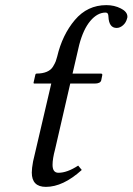

<svg xmlns="http://www.w3.org/2000/svg" viewBox="-20 -717 517 749"><path d="M254 -391 195 -135Q185 -98 185 -74Q185 -43 208 -43Q242 -43 285 -71L299 -54Q226 12 159 12Q104 12 104 -44Q104 -60 109 -87L180 -391H115Q110 -391 111 -395L118 -426Q119 -430 123 -430Q146 -430 162.5 -437Q179 -444 187 -457.5Q195 -471 197.5 -478Q200 -485 203 -496Q223 -581 272 -639Q321 -697 395 -697Q426 -697 451.5 -684Q477 -671 477 -652Q477 -648 476 -646Q472 -629 460 -618.5Q448 -608 435 -608Q405 -608 403 -652Q403 -668 392 -668Q360 -668 332.5 -635.5Q305 -603 289 -542L263 -430H373Q380 -430 379 -424L375 -404Q372 -391 349 -391Z"/></svg>

Font: Linux Libertine O
Style: Italic
Weight: 400
Italic angle: -12°
Designer: Philipp H. Poll
Foundry: Philipp H. Poll
Version: Version 5.1.6